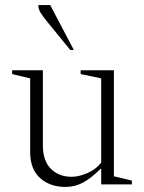

<svg xmlns="http://www.w3.org/2000/svg" viewBox="-20 -727 569 757"><path d="M238 10Q177 10 138 -25Q99 -60 99 -127V-418L28 -435V-450H149V-154Q149 -93 180.5 -61.5Q212 -30 262 -30Q291 -30 324.5 -44.5Q358 -59 379 -86V-418L298 -435V-450H429V-32L500 -15V0H379V-61H376Q340 -25 308 -7.5Q276 10 238 10ZM257 -530 164 -644Q147 -665 139 -678.5Q131 -692 131 -707H178L271 -530Z"/></svg>

Font: Spectral ExtraLight
Style: Regular
Weight: 275
Designer: Jean-Baptiste Levee
Foundry: Production Type
Version: Version 2.001